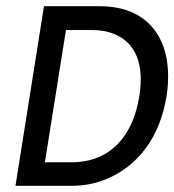

<svg xmlns="http://www.w3.org/2000/svg" viewBox="-20 -600 563 620"><path d="M30 0H210C249 0 284 -6 319 -20C423 -61 496 -154 518 -290C525 -335 524 -375 518 -411C500 -508 432 -580 302 -580H122ZM125 -76 193 -503H279C307 -503 331 -498 352 -489C419 -460 446 -391 430 -290C410 -163 338 -76 211 -76Z"/></svg>

Font: Charger Sport
Style: SeBdObl
Weight: 600
Designer: Jasper
Foundry: Cannot Into Space Fonts
Version: Version 1.1